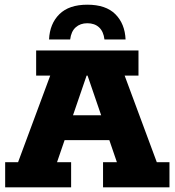

<svg xmlns="http://www.w3.org/2000/svg" viewBox="-20 -798 744 818"><path d="M2 0V-107H57L194 -476H134V-583H570V-476H511L648 -107H702V0H419V-107H478L431 -244L482 -201H221L270 -244L223 -107H283V0ZM277 -266 250 -307H451L425 -266L353 -476H349ZM189 -630Q192 -697 233 -737.5Q274 -778 352 -778Q431 -778 471.5 -737.5Q512 -697 515 -630H425Q421 -664 402 -681.5Q383 -699 352 -699Q322 -699 302.5 -681.5Q283 -664 279 -630Z"/></svg>

Font: Rokkitt SemiBold ExtraBold
Style: Regular
Weight: 800
Version: Version 3.103